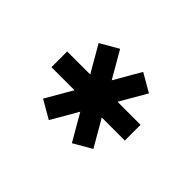

<svg xmlns="http://www.w3.org/2000/svg" viewBox="-73 -834 518 518"><g transform="rotate(-45 186.0 -575.0)"><path d="M292 -479 171 -549 50 -619 80 -671 201 -601 322 -531ZM80 -479 50 -531 171 -601 292 -671 322 -619 201 -549ZM156 -435V-575V-715H216V-575V-435Z"/></g></svg>

Font: Akshar Light
Style: Regular
Weight: 300
Designer: Tall Chai
Foundry: Tall Chai
Version: Version 1.100